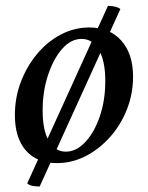

<svg xmlns="http://www.w3.org/2000/svg" viewBox="-20 -558 516 671"><path d="M179 12Q109 12 70.5 -32Q32 -76 32 -156Q32 -217 53 -272Q74 -327 110 -370Q146 -413 193 -437.5Q240 -462 292 -462Q363 -462 404 -416Q445 -370 445 -290Q445 -230 423.5 -175.5Q402 -121 364.5 -79Q327 -37 279.5 -12.5Q232 12 179 12ZM210 -28Q247 -28 278.5 -62Q310 -96 329 -152Q348 -208 348 -275Q348 -344 326 -383Q304 -422 265 -422Q228 -422 197.5 -387.5Q167 -353 148 -296Q129 -239 129 -172Q129 -103 150.5 -65.5Q172 -28 210 -28ZM118.6 93.8Q105.3 93.8 93.1 91.4Q80.8 88.9 75.2 82.6L357.3 -537.6Q369.2 -537.6 381.5 -534.8Q393.7 -532 400.7 -526.4Z"/></svg>

Font: Petrona Medium
Style: Italic
Weight: 500
Italic angle: -9°
Designer: Ringo R. Seeber
Foundry: Ringo R. Seeber
Version: Version 2.001; ttfautohint (v1.8.3)